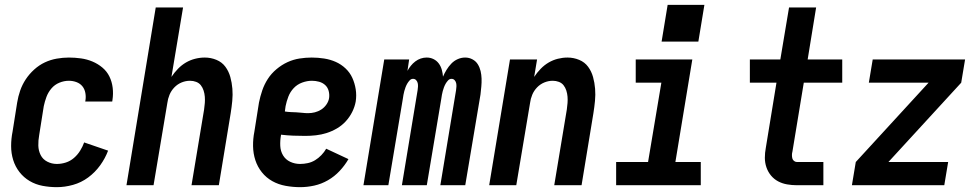

<svg xmlns="http://www.w3.org/2000/svg" viewBox="-20 -766 4040 794"><path d="M215 8Q185 8 156 2.5Q127 -3 102.5 -17.5Q78 -32 60.5 -54.5Q43 -77 34.5 -104.5Q26 -132 26 -162Q26 -192 32 -222L51 -342Q55 -367 63.5 -391.5Q72 -416 86.5 -438Q101 -460 121.5 -478.5Q142 -497 165.5 -508Q189 -519 214.5 -523.5Q240 -528 265 -528Q290 -528 315 -524.5Q340 -521 362.5 -511.5Q385 -502 403.5 -486.5Q422 -471 432.5 -449.5Q443 -428 446 -403Q449 -378 445 -352Q445 -350 444.5 -348.5Q444 -347 444 -346H332Q333 -347 333 -347.5Q333 -348 333 -349Q336 -365 333 -381.5Q330 -398 320.5 -409.5Q311 -421 296 -426.5Q281 -432 265 -432Q245 -432 225.5 -424Q206 -416 192.5 -400Q179 -384 172 -365Q165 -346 161 -327L142 -207Q138 -185 138.5 -164Q139 -143 148 -125Q157 -107 175.5 -97.5Q194 -88 215 -88Q234 -88 252.5 -94Q271 -100 286 -113Q301 -126 311.5 -143Q322 -160 328 -177L427 -143Q415 -111 394 -82Q373 -53 344.5 -32Q316 -11 282 -1.5Q248 8 215 8Z M503 0 624 -735H737L689 -448Q701 -466 716 -481.5Q731 -497 749 -507.5Q767 -518 787 -523Q807 -528 827 -528Q852 -528 875 -518.5Q898 -509 912 -490Q926 -471 932.5 -447.5Q939 -424 941 -399Q943 -374 940.5 -348.5Q938 -323 934 -298L885 0H772L824 -313Q826 -327 827 -340Q828 -353 827 -366Q826 -379 822 -391.5Q818 -404 810.5 -413.5Q803 -423 791 -427.5Q779 -432 766 -432Q748 -432 731 -425Q714 -418 701 -404.5Q688 -391 681 -374Q674 -357 672 -340L615 0Z M1221 8Q1191 8 1161 2.5Q1131 -3 1106 -17Q1081 -31 1063 -53.5Q1045 -76 1036 -103.5Q1027 -131 1026.5 -161.5Q1026 -192 1032 -222L1051 -342Q1056 -367 1064.5 -392Q1073 -417 1087.5 -439.5Q1102 -462 1123.5 -480Q1145 -498 1169 -509Q1193 -520 1218.5 -524Q1244 -528 1269 -528Q1295 -528 1320.5 -524Q1346 -520 1368.5 -510Q1391 -500 1409 -483Q1427 -466 1437 -444Q1447 -422 1451 -397Q1455 -372 1451 -346Q1447 -324 1436.5 -303Q1426 -282 1410 -264.5Q1394 -247 1373.5 -235Q1353 -223 1331 -216Q1309 -209 1286.5 -206.5Q1264 -204 1242 -204Q1217 -204 1192 -205Q1167 -206 1142 -209V-207Q1138 -185 1139 -163Q1140 -141 1150.5 -123.5Q1161 -106 1180 -97Q1199 -88 1221 -88Q1237 -88 1253 -91.5Q1269 -95 1283 -103.5Q1297 -112 1309 -124.5Q1321 -137 1329 -151L1421 -108Q1406 -82 1384.5 -59Q1363 -36 1336 -20.5Q1309 -5 1279.5 1.5Q1250 8 1221 8ZM1254 -298Q1268 -298 1282 -301.5Q1296 -305 1308.5 -313Q1321 -321 1330 -334Q1339 -347 1341 -361Q1343 -376 1339 -390.5Q1335 -405 1324.5 -414.5Q1314 -424 1299.5 -428Q1285 -432 1270 -432Q1250 -432 1229.5 -424.5Q1209 -417 1194.5 -401.5Q1180 -386 1172.5 -366.5Q1165 -347 1161 -327L1158 -305Q1170 -303 1182 -302.5Q1194 -302 1206 -301.5Q1218 -301 1230 -299.5Q1242 -298 1254 -298Z M1483 0 1569 -520H1672L1665 -473Q1671 -484 1679 -494Q1687 -504 1697.5 -512Q1708 -520 1720 -524Q1732 -528 1744 -528H1745Q1760 -528 1773 -521.5Q1786 -515 1794.5 -503.5Q1803 -492 1807 -477.5Q1811 -463 1812 -449Q1818 -463 1826.5 -477Q1835 -491 1846.5 -503Q1858 -515 1873 -521.5Q1888 -528 1903 -528H1904Q1920 -528 1934 -520.5Q1948 -513 1956 -500Q1964 -487 1967.5 -472Q1971 -457 1971.5 -441Q1972 -425 1970.5 -408.5Q1969 -392 1967 -375L1904 0H1801L1866 -393Q1867 -400 1867.5 -407.5Q1868 -415 1866.5 -422Q1865 -429 1860 -434.5Q1855 -440 1847 -440Q1839 -440 1833 -433.5Q1827 -427 1823 -420Q1819 -413 1816 -405Q1813 -397 1811 -389.5Q1809 -382 1807.5 -374Q1806 -366 1805 -358L1745 0H1642L1707 -393Q1708 -400 1708.5 -407.5Q1709 -415 1707.5 -422Q1706 -429 1701 -434.5Q1696 -440 1688 -440Q1680 -440 1674 -433.5Q1668 -427 1664 -420Q1660 -413 1657 -405Q1654 -397 1652 -389.5Q1650 -382 1648.5 -374Q1647 -366 1646 -358L1586 0Z M2003 0 2089 -520H2201L2189 -448Q2201 -466 2216 -481.5Q2231 -497 2249 -507.5Q2267 -518 2287 -523Q2307 -528 2327 -528Q2352 -528 2375 -518.5Q2398 -509 2412 -490Q2426 -471 2432.5 -447.5Q2439 -424 2441 -399Q2443 -374 2440.5 -348.5Q2438 -323 2434 -298L2385 0H2272L2324 -313Q2326 -327 2327 -340Q2328 -353 2327 -366Q2326 -379 2322 -391.5Q2318 -404 2310.5 -413.5Q2303 -423 2291 -427.5Q2279 -432 2266 -432Q2248 -432 2231 -425Q2214 -418 2201 -404.5Q2188 -391 2181 -374Q2174 -357 2172 -340L2115 0Z M2528 0V-96H2660L2715 -424H2609V-520H2843L2773 -96H2878V0ZM2868 -594H2716L2741 -746H2893Z M3276 0Q3255 0 3235 -3.5Q3215 -7 3198 -16Q3181 -25 3168.5 -40Q3156 -55 3149.5 -74Q3143 -93 3143 -113.5Q3143 -134 3147 -155L3191 -424H3081V-520H3207L3243 -735H3355L3320 -520H3463V-424H3304L3257 -139Q3255 -132 3255 -125Q3255 -118 3256.5 -111.5Q3258 -105 3263.5 -100.5Q3269 -96 3276 -96H3385V0Z M3503 0 3519 -96 3820 -424H3573L3589 -520H3971L3955 -424L3654 -96H3901L3885 0Z"/></svg>

Font: Iosevka SS04
Style: Bold Italic
Weight: 700
Italic angle: -9°
Monospace: yes
Designer: Belleve Invis
Foundry: Belleve Invis
Version: Version 19.0.0; ttfautohint (v1.8.4)